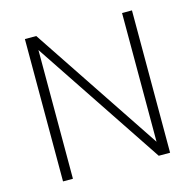

<svg xmlns="http://www.w3.org/2000/svg" viewBox="-102 -794 912 899"><g transform="rotate(-15 354.5 -345.0)"><path d="M95 0V-690H150L566 -66V-690H614V0H559L143 -624V0Z"/></g></svg>

Font: Oxanium ExtraLight
Style: Regular
Weight: 200
Designer: Severin Meyer
Version: Version 2.000